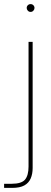

<svg xmlns="http://www.w3.org/2000/svg" viewBox="-51 -700 247 935"><path d="M-31 215V195H5Q54 195 71 174.5Q88 154 88 111V-496H108V118Q108 147 98.5 169Q89 191 67.5 203Q46 215 8 215ZM98 -642Q90 -642 84.5 -648Q79 -654 79 -661Q79 -669 84.5 -674.5Q90 -680 98 -680Q106 -680 111.5 -674.5Q117 -669 117 -661Q117 -654 111.5 -648Q106 -642 98 -642Z"/></svg>

Font: DM Sans 28pt Thin
Style: Regular
Weight: 250
Version: Version 4.004;gftools[0.9.30]